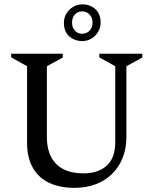

<svg xmlns="http://www.w3.org/2000/svg" viewBox="-20 -862 714 893"><path d="M326.6 11.7Q258.9 11.7 209.4 -11.3Q159.9 -34.3 132.9 -81.4Q105.9 -128.4 105.9 -198.7V-554L31.9 -595.4V-612H272V-594.4L198 -554V-225.5Q198 -143.7 241 -99.7Q284.1 -55.7 368.9 -55.7Q435.5 -55.7 475.8 -91Q516 -126.4 516 -201.6V-554L442 -595V-612H641.9V-594.4L567.9 -554V-225.6Q567.9 -170.7 550.1 -126.9Q532.3 -83.1 500 -51.9Q467.7 -20.8 423.8 -4.6Q379.9 11.7 326.6 11.7ZM362.7 -671Q327.6 -671 302.4 -692.8Q277.2 -714.6 277.2 -755.9Q277.2 -780 289.1 -799.4Q300.9 -818.7 320.5 -830.2Q340.2 -841.7 363.3 -841.7Q398.6 -841.7 423.3 -819.7Q448 -797.8 448 -755.9Q448 -733.2 436.1 -713.5Q424.3 -693.9 405.1 -682.4Q385.8 -671 362.7 -671ZM361.8 -705Q383 -705 396.7 -719.6Q410.4 -734.1 410.4 -756.2Q410.4 -780.1 396.6 -794.6Q382.9 -809.1 361.8 -809.1Q341.6 -809.1 328.3 -794.6Q315 -780.1 315 -756.2Q315 -734.1 328.3 -719.6Q341.6 -705 361.8 -705Z"/></svg>

Font: Ancizar Serif Light
Style: Regular
Weight: 300
Designer: Cesar Puertas, Viviana Monsalve, Julian Moncada, Julian Prieto, Jose Castro, Felipe Aragon, Mariel Hernandez, Sara Alarc
Version: Version 8.100